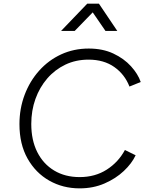

<svg xmlns="http://www.w3.org/2000/svg" viewBox="-20 -1024 840 1056"><path d="M418 12Q326 12 251 -30.5Q176 -73 131.5 -152Q87 -231 87 -341Q87 -427 115.5 -502.5Q144 -578 195.5 -635.5Q247 -693 316.5 -725Q386 -757 468 -757Q545 -757 603.5 -729.5Q662 -702 700.5 -659.5Q739 -617 754 -573L692 -548Q666 -615 608.5 -655.5Q551 -696 467 -696Q397 -696 339.5 -668.5Q282 -641 240 -592.5Q198 -544 175 -480Q152 -416 152 -342Q152 -253 185 -187.5Q218 -122 278 -86Q338 -50 418 -50Q503 -50 567 -91Q631 -132 667 -199L726 -170Q705 -125 661 -83.5Q617 -42 555 -15Q493 12 418 12ZM316 -854 460 -1004H524L625 -854H560L490 -956L391 -854Z"/></svg>

Font: Plus Jakarta Sans Light
Style: Italic
Weight: 300
Italic angle: -8°
Designer: Gumpita Rahayu
Foundry: Tokotype
Version: Version 2.071; ttfautohint (v1.8.4.7-5d5b);gftools[0.9.29]